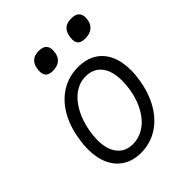

<svg xmlns="http://www.w3.org/2000/svg" viewBox="-215 -897 1030 1030"><g transform="rotate(-45 300.0 -382.0)"><path d="M67 -210Q67 -246 73.5 -283.5Q86.5 -368 123.5 -430.5Q160.5 -493 216.5 -526.5Q272.5 -560 341.5 -560Q401.5 -560 444 -534.5Q486.5 -509 508.8 -461.2Q531 -413.5 531 -348Q531 -312 524.5 -274.5Q511 -190 473.5 -126.8Q436 -63.5 380 -29.2Q324 5 256.5 5Q197.5 5 154.8 -21Q112 -47 89.5 -95.5Q67 -144 67 -210ZM452.5 -278.5Q457.5 -310.5 457.5 -341Q457.5 -415 425.5 -455.5Q393.5 -496 335 -496Q289.5 -496 250 -468.5Q210.5 -441 182.5 -389.5Q154.5 -338 143 -268.5Q138 -233.5 138 -210Q138 -138.5 169.5 -98.8Q201 -59 256.5 -59Q304.5 -59 345 -85.5Q385.5 -112 413.5 -161.8Q441.5 -211.5 452.5 -278.5ZM179 -688.5Q179 -699.5 181 -710Q191.5 -770.5 253 -770.5Q282.5 -770.5 296.5 -758Q310.5 -745.5 310.5 -720Q310.5 -710.5 309 -700Q304 -670.5 284 -655.5Q264 -640.5 233 -640.5Q205 -640.5 192 -652.5Q179 -664.5 179 -688.5ZM424 -687Q424 -696 426.5 -711Q437 -770.5 499.5 -770.5Q558.5 -770.5 558.5 -719.5Q558.5 -711 557 -701Q552 -671.5 531.2 -656Q510.5 -640.5 479 -640.5Q450 -640.5 437 -651.8Q424 -663 424 -687Z"/></g></svg>

Font: JuliaMono Light
Style: Italic
Weight: 300
Italic angle: -9°
Monospace: yes
Designer: cormullion
Foundry: corm
Version: Version 0.054; ttfautohint (v1.8.4)